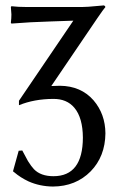

<svg xmlns="http://www.w3.org/2000/svg" viewBox="-20 -455 429 707"><path d="M49.8 -67.9V-84L250 -378.9L166 -376Q129.4 -375 92.8 -373L22 -368.2L20 -371.1Q22 -388.2 22 -401.9L20 -429.2L22 -432.1Q45.9 -429.2 78.1 -429.2H282.2Q293.5 -429.2 306.2 -430.2L362.8 -435.1Q367.2 -433.1 368.2 -429.2Q361.3 -421.4 337.9 -387.2L168.9 -138.2Q184.1 -139.2 201.2 -139.2Q278.3 -138.2 324.2 -85.9Q367.7 -35.2 368.2 36.1Q367.2 121.1 314 175.8Q259.3 231.4 174.8 231.9Q126.5 231.4 85 212.9Q55.7 199.2 32.2 179.2L27.8 175.8L48.8 100.1L62 99.1L83 138.2Q95.2 157.7 105 168Q129.9 193.8 176.8 193.8Q284.7 193.8 285.2 51.8Q284.7 -21.5 253.9 -58.1Q226.1 -91.3 175.8 -90.8Q105.5 -90.3 50.8 -67.9Z"/></svg>

Font: Linux Biolinum Capitals O
Style: Small Caps
Weight: 400
Designer: Philipp H. Poll
Foundry: Philipp H. Poll
Version: Version 1.0.4